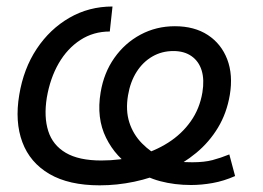

<svg xmlns="http://www.w3.org/2000/svg" viewBox="-20 -553 800 585"><path d="M283.7 11.7Q189.9 11.7 130.6 -22.9Q71.3 -57.6 48.1 -119.9Q24.9 -182.1 38.6 -263.7Q51.8 -343.8 91.8 -404.1Q131.8 -464.4 191.4 -498.8Q251 -533.2 322.8 -533.2L314.5 -457Q264.6 -457 224.9 -431.2Q185.1 -405.3 158.9 -360.1Q132.8 -314.9 122.6 -255.4Q113.3 -196.8 127 -153.8Q140.6 -110.8 180.4 -87.4Q220.2 -64 288.6 -64Q346.7 -64 398.7 -77.9Q450.7 -91.8 492.2 -118.2Q533.7 -144.5 561 -183.1Q588.4 -221.7 596.7 -271.5Q603 -310.1 594.5 -338.1Q585.9 -366.2 563.7 -381.8Q541.5 -397.5 508.3 -397.5Q473.1 -397.5 444.3 -380.9Q415.5 -364.3 396.2 -334Q377 -303.7 370.1 -262.7Q362.3 -216.8 374 -180.2Q385.7 -143.6 412.6 -116.2Q439.5 -88.9 476.6 -69.8Q494.6 -62.5 520.5 -60.5Q546.4 -58.6 565.9 -58.6Q602.5 -58.6 627.4 -65.2Q652.3 -71.8 678.7 -82.5L696.3 -16.6Q662.1 -1.5 628.2 4.6Q594.2 10.7 562 10.7Q512.2 10.7 468 -1Q423.8 -12.7 390.1 -38.1Q333 -72.8 303.2 -133.1Q273.4 -193.4 286.6 -271.5Q296.4 -331.1 328.4 -376.5Q360.4 -421.9 408.2 -447.5Q456.1 -473.1 512.7 -473.1Q572.3 -473.1 613.3 -446.3Q654.3 -419.4 672.4 -372.1Q690.4 -324.7 680.2 -263.7Q670.9 -208.5 644.3 -164.3Q617.7 -120.1 577.9 -87.2Q538.1 -54.2 489.7 -32.2Q441.4 -10.3 388.9 0.7Q336.4 11.7 283.7 11.7Z"/></svg>

Font: Inter 28pt
Style: Italic
Weight: 400
Italic angle: -9.3988°
Designer: Rasmus Andersson
Foundry: rsms
Version: Version 4.001;git-66647c0bb